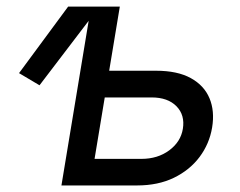

<svg xmlns="http://www.w3.org/2000/svg" viewBox="-20 -566 734 586"><path d="M100.6 -305.7 38.1 -342.8 188 -545.9H283.7ZM299.8 -350.1H456.5Q521.5 -350.1 562.3 -327.6Q603 -305.2 619.4 -266.1Q635.7 -227.1 627.4 -176.8Q619.1 -127 589.1 -86.9Q559.1 -46.9 510.7 -23.4Q462.4 0 398.4 0H167.5L257.8 -545.9H345.7L268.6 -81.1H411.6Q461.4 -81.1 496.6 -107.2Q531.7 -133.3 538.1 -172.9Q544.9 -214.8 518.6 -241.7Q492.2 -268.6 442.9 -268.6H285.6Z"/></svg>

Font: Adwaita Sans
Style: Italic
Weight: 400
Italic angle: -9.39999°
Designer: Rasmus Andersson
Foundry: rsms
Version: Version 4.001;git-9221beed3